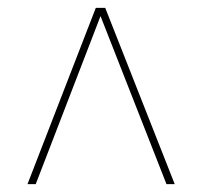

<svg xmlns="http://www.w3.org/2000/svg" viewBox="-20 -734 515 489"><path d="M50 -265 224 -714H248L425 -265H404L236 -693L71 -265Z"/></svg>

Font: Noto Serif Display SemiCondensed Thin
Style: Regular
Weight: 100
Width: 4
Designer: Monotype Design Team
Foundry: Monotype Imaging Inc.
Version: Version 2.009